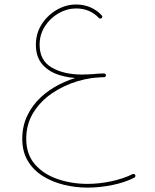

<svg xmlns="http://www.w3.org/2000/svg" viewBox="-20 -563 689 854"><path d="M79.1 54.7Q79.1 111.8 103.8 152.8Q128.4 193.8 170.2 220Q211.9 246.1 263.7 258.8Q315.4 271.5 369.6 271.5Q423.3 271.5 479.7 260Q536.1 248.5 577.6 227.1Q580.6 225.6 581.8 221.9Q583 218.3 581.5 215.3Q580.1 212.4 576.4 211.2Q572.8 210 569.8 211.4Q530.3 231.4 475.6 243.2Q420.9 254.9 369.6 254.9Q298.8 254.9 236.6 233.6Q174.3 212.4 135.5 168Q96.7 123.5 96.7 54.7Q96.7 -11.2 128.7 -62.5Q160.6 -113.8 212.4 -148.7Q264.2 -183.6 324.7 -201.7Q385.3 -219.7 442.4 -219.7Q446.3 -219.7 448.7 -222.2Q451.2 -224.6 451.2 -228Q451.2 -231.9 448.7 -234.1Q446.3 -236.3 442.4 -236.3Q394.5 -236.3 343.8 -224.1Q293 -211.9 245.6 -188.2Q198.2 -164.6 160.6 -129.4Q123 -94.2 101.1 -48.1Q79.1 -2 79.1 54.7ZM139.6 -363.8Q139.6 -310.1 168 -277.1Q196.3 -244.1 243.2 -229.5Q290 -214.8 345.2 -214.8Q361.8 -214.8 377.9 -215.8Q394 -216.8 409.7 -217.8Q418 -218.8 426.5 -219Q435.1 -219.2 442.9 -219.7Q446.8 -219.7 449 -222.4Q451.2 -225.1 451.2 -228.5Q451.2 -232.4 448.5 -234.4Q445.8 -236.3 441.9 -236.3Q434.1 -235.8 425.5 -235.6Q417 -235.4 408.7 -234.4Q393.1 -233.4 377 -232.4Q360.8 -231.4 345.2 -231.4Q263.7 -231.4 210 -262.7Q156.2 -293.9 156.2 -363.8Q156.2 -409.7 179.9 -446.3Q203.6 -482.9 241 -504.2Q278.3 -525.4 318.4 -525.4Q379.9 -525.4 419.9 -482.9Q422.4 -480.5 426 -480.5Q429.7 -480.5 432.1 -482.4Q434.6 -484.9 434.8 -488.5Q435.1 -492.2 432.6 -494.6Q411.6 -517.6 382.3 -530.3Q353 -543 318.4 -543Q273.9 -543 232.9 -519.5Q191.9 -496.1 165.8 -455.6Q139.6 -415 139.6 -363.8Z"/></svg>

Font: Mikhak VF
Style: Regular
Weight: 100
Designer: Amin Abedi
Version: Version 3.001